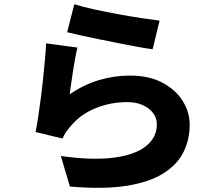

<svg xmlns="http://www.w3.org/2000/svg" viewBox="-20 -831 1040 912"><path d="M333 -811Q370 -799 425 -787Q480 -775 539.5 -764Q599 -753 652 -745Q705 -737 738 -733L705 -597Q674 -601 631 -609Q588 -617 540 -626.5Q492 -636 445.5 -645.5Q399 -655 360.5 -663.5Q322 -672 299 -678ZM348 -605Q343 -586 337.5 -556.5Q332 -527 327 -495Q322 -463 318 -433.5Q314 -404 311 -383Q378 -429 450 -450.5Q522 -472 597 -472Q688 -472 751 -438.5Q814 -405 847.5 -352Q881 -299 881 -237Q881 -169 852 -109.5Q823 -50 757 -8Q691 34 582 51.5Q473 69 312 55L269 -90Q418 -69 519.5 -82Q621 -95 673 -136.5Q725 -178 725 -240Q725 -271 707 -294.5Q689 -318 657.5 -332Q626 -346 584 -346Q504 -346 432.5 -316.5Q361 -287 316 -232Q301 -215 292.5 -202Q284 -189 277 -173L149 -204Q155 -234 161 -273.5Q167 -313 173 -358Q179 -403 184 -449.5Q189 -496 193 -541.5Q197 -587 199 -625Z"/></svg>

Font: Noto Sans JP ExtraBold
Style: Regular
Weight: 800
Designer: Ryoko NISHIZUKA  (kana, bopomofo & ideographs); Paul D. Hunt (Latin, Greek & Cyrillic); Sandoll Communications , Soo-you
Foundry: Adobe
Version: Version 2.004-H2;hotconv 1.0.118;makeotfexe 2.5.65603